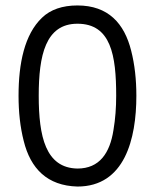

<svg xmlns="http://www.w3.org/2000/svg" viewBox="-20 -668 568 704"><path d="M264 16C437 16 480 -158 480 -317C480 -376 474 -431 461 -482C436 -582 377 -648 264 -648C209 -648 165 -633 134 -603C70 -542 48 -436 48 -317C48 -257 54 -202 67 -151C92 -50 153 13 264 16ZM264 -50C147 -52 122 -168 122 -317C122 -465 147 -581 264 -581C387 -581 406 -465 406 -317C406 -274 403 -232 396 -191C383 -107 345 -50 264 -50Z"/></svg>

Font: Dongle Light
Style: Regular
Weight: 300
Designer: Yanghee Ryu
Foundry: Yanghee Ryu
Version: Version 2.000